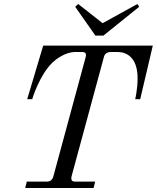

<svg xmlns="http://www.w3.org/2000/svg" viewBox="-20 -940 784 960"><path d="M356 -906 457 -762H497L676 -906L667 -920L493 -824L371 -920ZM106 0H448L456 -32H356C338 -32 334 -41 338 -59L499 -653C503 -672 516 -680 535 -680H568C607 -680 668 -659 668 -548C668 -494 656 -444 656 -444H681L744 -712H196L116 -444H141C141 -445 177 -564 242 -627C259 -643 305 -680 357 -680H390C406 -680 414 -673 408 -653L247 -59C242 -41 232 -32 214 -32H114Z"/></svg>

Font: Old Standard
Style: Italic
Weight: 400
Italic angle: -15.2°
Designer: Alexey Kryukov <alexios@thessalonica.org.ru>
Version: Version 2.0